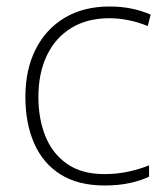

<svg xmlns="http://www.w3.org/2000/svg" viewBox="-20 -560 514 590"><path d="M302 10Q220 10 166 -24Q112 -58 85 -119.5Q58 -181 58 -262Q58 -346 89.5 -408.5Q121 -471 179 -505.5Q237 -540 316 -540Q353 -540 384.5 -533.5Q416 -527 443 -515L434 -480Q405 -492 374.5 -498Q344 -504 316 -504Q248 -504 199 -474Q150 -444 124 -389.5Q98 -335 98 -262Q98 -195 119.5 -141.5Q141 -88 186 -56.5Q231 -25 301 -25Q339 -25 374 -32.5Q409 -40 438 -52V-17Q413 -5 378.5 2.5Q344 10 302 10Z"/></svg>

Font: Noto Sans ExtraLight
Style: Regular
Weight: 200
Designer: Monotype Design Team
Foundry: Monotype Imaging Inc.
Version: Version 2.007